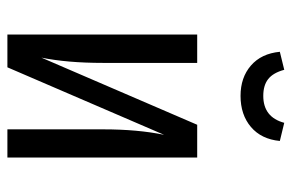

<svg xmlns="http://www.w3.org/2000/svg" viewBox="-158 -650 807 532"><g transform="rotate(90 246.0 -383.5)"><path d="M245.1 -646Q194.3 -646 161.1 -674.8Q127.9 -703.6 123 -754.9L172.9 -767.1Q181.2 -736.3 198.5 -722.7Q215.8 -709 245.1 -709Q304.2 -709 319.8 -767.1L370.1 -754.9Q365.2 -703.6 331.3 -674.8Q297.4 -646 245.1 -646ZM416 -525.9V0H337.9V-266.1Q337.9 -360.4 353 -434.1L166 0H75.2V-525.9H153.8V-265.1Q153.8 -165.5 139.2 -94.2L325.2 -525.9Z"/></g></svg>

Font: Fira Sans Compressed Book
Style: Regular
Weight: 350
Width: 1
Designer: Carrois Corporate & Edenspiekermann AG
Foundry: Carrois Corporate GbR & Edenspiekermann AG
Version: Version 4.203;PS 004.203;hotconv 1.0.88;makeotf.lib2.5.64775